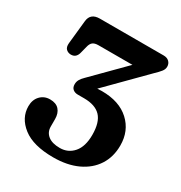

<svg xmlns="http://www.w3.org/2000/svg" viewBox="-168 -821 903 958"><g transform="rotate(30 283.0 -342.0)"><path d="M536 -202.5Q536 -136.5 504.2 -87.5Q472.5 -38.5 413.8 -11.2Q355 16 275 16Q159.5 16 100 -30.2Q40.5 -76.5 40.5 -143.5Q40.5 -181 62.5 -204Q84.5 -227 118 -227Q153 -227 170.5 -207.2Q188 -187.5 188 -154V-111Q188 -79 211.8 -60Q235.5 -41 280 -41Q327.5 -41 358 -76.2Q388.5 -111.5 388.5 -178.5Q388.5 -251 357.2 -283.8Q326 -316.5 261 -316.5H225.5Q208 -316.5 196.8 -325.8Q185.5 -335 185.5 -354Q185.5 -368.5 192.5 -380.8Q199.5 -393 212.5 -405.5L387 -581.5H191.5Q169.5 -581.5 158.8 -572.8Q148 -564 143.5 -544L134 -507Q130.5 -491 121 -481.5Q111.5 -472 94.5 -472Q78 -472.5 67.2 -483Q56.5 -493.5 58.5 -516.5L72.5 -651.5Q77.5 -700 131 -700H498.5Q518.5 -700 530.2 -688.8Q542 -677.5 542 -660Q542 -645 531.2 -631.5Q520.5 -618 500 -598.5L294.5 -391Q308 -392 321 -392Q421.5 -392 478.8 -339.2Q536 -286.5 536 -202.5Z"/></g></svg>

Font: Fraunces 9pt S100 SemiBold
Style: Regular
Weight: 600
Version: Version 1.000; ttfautohint (v1.8.3)